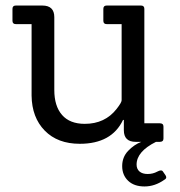

<svg xmlns="http://www.w3.org/2000/svg" viewBox="-20 -512 648 693"><path d="M543 0Q473 35 473 82Q473 98 483.5 107Q494 116 513 116Q532 116 547.5 107.5Q563 99 568 107L577 120Q580 124 580 128.5Q580 133 573 137Q539 161 501.5 161Q464 161 442.5 140.5Q421 120 421 87.5Q421 55 442.5 32.5Q464 10 490 0H470Q427 0 427 -42V-79H424Q383 7 268 7Q188 7 141.5 -40.5Q95 -88 94 -167V-425H37Q25 -425 25 -437V-480Q25 -492 37 -492H133Q176 -492 176 -450V-187Q176 -129 204 -97Q232 -65 286 -65Q359 -65 401 -119Q419 -142 419 -150V-425H365Q353 -425 353 -437V-480Q353 -492 365 -492H489Q501 -492 501 -480V-67H557Q570 -67 570 -55V-12Q570 0 557 0Z"/></svg>

Font: Sanchez
Style: Regular
Weight: 400
Designer: Daniel Hernández
Foundry: LatinoType
Version: Version 1.001